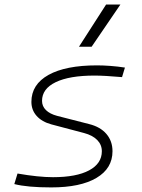

<svg xmlns="http://www.w3.org/2000/svg" viewBox="-20 -815 626 845"><path d="M205.6 9.8Q100.1 9.8 43 -4.9L57.1 -51.3Q149.4 -35.2 213.4 -35.2Q315.9 -35.2 372.1 -65.2Q428.2 -95.2 428.2 -149.4Q428.2 -178.2 407.7 -199Q387.2 -219.7 350.1 -229.5L206.1 -267.6Q164.6 -278.8 141.4 -304.7Q118.2 -330.6 118.2 -366.7Q118.2 -443.4 193.6 -485.4Q269 -527.3 406.7 -527.3Q434.1 -527.3 466.3 -524.9Q498.5 -522.5 529.8 -517.6L517.1 -475.6Q439 -482.4 396 -482.4Q285.6 -482.4 225.3 -453.4Q165 -424.3 165 -371.1Q165 -347.2 182.4 -330.3Q199.7 -313.5 231 -305.2L372.1 -269Q421.4 -256.8 448.2 -225.6Q475.1 -194.3 475.1 -149.4Q475.1 -73.7 404.5 -32Q334 9.8 205.6 9.8ZM327.6 -609.4 446.8 -794.9H509.8L383.3 -609.4Z"/></svg>

Font: CaskaydiaCove NF ExtraLight
Style: Italic
Weight: 200
Italic angle: -10°
Designer: Aaron Bell
Foundry: Saja Typeworks
Version: Version 2111.001; VTT 6.35;Nerd Fonts 3.2.1